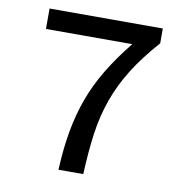

<svg xmlns="http://www.w3.org/2000/svg" viewBox="-74 -707 748 778"><g transform="rotate(10 300.0 -318.5)"><path d="M217 0Q221 -88 234 -160.5Q247 -233 271 -298Q295 -363 332.5 -425Q370 -487 423 -553H68V-637H534V-576Q471 -505 431.5 -441.5Q392 -378 368 -311Q344 -244 333.5 -169Q323 -94 319 0Z"/></g></svg>

Font: Source Code Pro Medium
Style: Regular
Weight: 500
Monospace: yes
Designer: Paul D. Hunt, Teo Tuominen
Foundry: Adobe Systems Incorporated
Version: Version 2.030;PS 1.000;hotconv 16.6.51;makeotf.lib2.5.65220